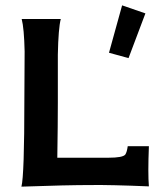

<svg xmlns="http://www.w3.org/2000/svg" viewBox="-20 -694 604 717"><path d="M436 -674 523 -644 460 -477 387 -497ZM536 2Q392 -4 320 -3Q230 -3 60 3Q71 -38 71 -324L72 -510Q72 -506 72 -501Q70 -589 61 -623H207Q198 -589 196 -490V-310Q196 -231 194 -105H385Q439 -105 448 -117Q454 -126 457 -148H536Q532 -46 536 2Z"/></svg>

Font: GFS Neohellenic Rg
Style: Bold
Weight: 700
Designer: Designed by Takis Katsoulidis and George D. Matthiopoulos.
Foundry: Designed by Takis Katsoulidis and George D. Matthiopoulos.
Version: Version 1.0